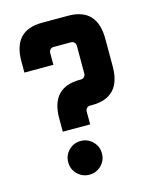

<svg xmlns="http://www.w3.org/2000/svg" viewBox="-102 -715 628 793"><g transform="rotate(-15 211.5 -318.5)"><path d="M257 -265Q249 -265 243.5 -259Q238 -253 238 -245V-190H121V-247Q121 -379 245 -379H250Q258 -379 263.5 -385Q269 -391 269 -399V-518Q269 -526 263.5 -532Q258 -538 250 -538H174Q166 -538 160.5 -532Q155 -526 155 -518V-467H31V-515Q31 -647 155 -647H266Q390 -647 390 -515V-397Q390 -265 266 -265ZM110 -62Q110 -92 131 -113Q152 -134 182 -134Q212 -134 233 -113Q254 -92 254 -62Q254 -32 233 -11Q212 10 182 10Q152 10 131 -11Q110 -32 110 -62Z"/></g></svg>

Font: Squada One
Style: Regular
Weight: 400
Designer: Joe Prince
Foundry: Joe Prince
Version: Version 1.001